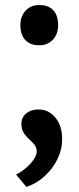

<svg xmlns="http://www.w3.org/2000/svg" viewBox="-20 -557 312 763"><path d="M85 186 44 137Q81 117 103.5 90.5Q126 64 126 45Q126 35 121.5 25.5Q117 16 100 0Q79 -19 72 -33Q65 -47 65 -64Q65 -90 84 -106Q103 -122 133 -122Q174 -122 200.5 -89Q227 -56 227 -4Q227 37 208.5 75Q190 113 158 142.5Q126 172 85 186ZM136 -377Q100 -377 80.5 -398Q61 -419 61 -457Q61 -492 81.5 -514.5Q102 -537 136 -537Q172 -537 191.5 -516.5Q211 -496 211 -457Q211 -422 190.5 -399.5Q170 -377 136 -377Z"/></svg>

Font: Lexend Deca Medium
Style: Regular
Weight: 500
Designer: Bonnie Shaver-Troup, Thomas Jockin
Foundry: Lexend
Version: Version 1.008; ttfautohint (v1.8.4.7-5d5b)